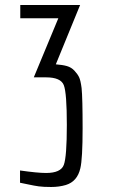

<svg xmlns="http://www.w3.org/2000/svg" viewBox="-20 -740 450 767"><path d="M60 -59Q130 -49 164 -49Q223 -49 235 -81.5Q247 -114 247 -241Q247 -368 235 -399.5Q223 -431 164 -431H115L213 -667H61V-720H300L203 -483Q230 -481 247.5 -476Q265 -471 277.5 -457.5Q290 -444 296 -431.5Q302 -419 306 -388Q310 -349 310 -227.5Q310 -106 301 -68Q289 -15 243 -1Q216 7 184.5 7Q153 7 135 4.5Q117 2 94 -3Q71 -8 60 -10Z"/></svg>

Font: Economica
Style: Regular
Weight: 400
Designer: Vicente Lamonaca
Foundry: Vicente Lamonaca
Version: Version 1.101